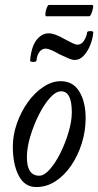

<svg xmlns="http://www.w3.org/2000/svg" viewBox="-20 -745 398 778"><path d="M127 13Q80 13 56 -33Q32 -79 32 -151Q32 -198 48.5 -245Q65 -292 92.5 -330.5Q120 -369 155 -392.5Q190 -416 226 -416Q276 -416 301.5 -374Q327 -332 327 -266Q327 -214 311.5 -164.5Q296 -115 269 -75Q242 -35 205.5 -11Q169 13 127 13ZM139 -33Q159 -33 182 -59Q205 -85 225 -125.5Q245 -166 258 -210Q271 -254 271 -290Q271 -375 228 -375Q206 -375 182 -348Q158 -321 137 -279Q116 -237 102.5 -191.5Q89 -146 89 -108Q89 -33 139 -33ZM128 -500Q127 -494 114.5 -494Q102 -494 102 -500Q107 -556 128 -583Q149 -610 178 -610Q201 -610 241 -587Q261 -576 274 -570Q287 -564 294 -564Q310 -564 320.5 -580.5Q331 -597 333 -614Q334 -619 346 -619Q358 -619 358 -614Q356 -588 345.5 -562Q335 -536 319 -519Q303 -502 283 -502Q273 -502 258.5 -508Q244 -514 221 -525Q181 -548 166 -548Q150 -548 140 -535Q130 -522 128 -500ZM167 -679Q163 -679 164 -690.5Q165 -702 169.5 -713.5Q174 -725 178 -725H354Q359 -725 357 -713.5Q355 -702 350.5 -690.5Q346 -679 341 -679Z"/></svg>

Font: Junicode Two Beta Condensed
Style: Italic
Weight: 400
Width: 3
Italic angle: -9°
Version: Version 1.053; ttfautohint (v1.8.4)